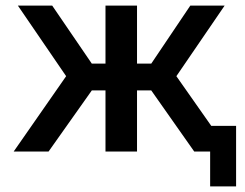

<svg xmlns="http://www.w3.org/2000/svg" viewBox="-20 -543 878 688"><path d="M29 0 217 -270 44 -523H167L309 -315H358V-523H471V-315H522L662 -523H785L612 -270L737 -92H826V125H733V0H676L522 -219H471V0H358V-219H309L154 0Z"/></svg>

Font: Raleway SemiBold
Style: Regular
Weight: 600
Designer: Matt McInerney, Pablo Impallari, Rodrigo Fuenzalida
Foundry: Matt McInerney, Pablo Impallari, Rodrigo Fuenzalida
Version: Version 4.026